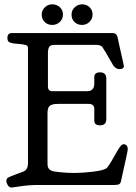

<svg xmlns="http://www.w3.org/2000/svg" viewBox="-20 -842 617 874"><path d="M305.7 -775.4Q305.7 -794.9 319.8 -808.6Q334 -822.3 353.5 -822.3Q374 -822.3 387.7 -809.1Q401.4 -795.9 401.4 -776.4Q401.4 -755.9 387.2 -742.2Q373 -728.5 353.5 -728.5Q333 -728.5 319.3 -741.7Q305.7 -754.9 305.7 -775.4ZM169.9 -775.4Q169.9 -794.9 184.1 -808.6Q198.2 -822.3 217.8 -822.3Q238.3 -822.3 252.4 -809.1Q266.6 -795.9 266.6 -776.4Q266.6 -755.9 252.4 -742.2Q238.3 -728.5 217.8 -728.5Q197.3 -728.5 183.6 -741.7Q169.9 -754.9 169.9 -775.4ZM435.5 -512.7Q463.9 -512.7 463.9 -484.4V-299.8Q463.9 -271.5 435.5 -271.5Q409.2 -271.5 409.2 -293V-346.7Q409.2 -369.1 382.8 -369.1H245.1Q234.4 -369.1 227.5 -368.2Q220.7 -367.2 212.4 -363.8Q204.1 -360.4 200.2 -351.6Q196.3 -342.8 196.3 -329.1V-99.6Q196.3 -88.9 197.8 -82.5Q199.2 -76.2 206.5 -69.8Q213.9 -63.5 227.5 -61.5Q271.5 -54.7 321.3 -54.7Q354.5 -54.7 403.3 -60.5Q452.1 -66.4 464.8 -76.2Q473.6 -83 500 -130.4Q526.4 -177.7 534.2 -182.6Q540 -185.5 543.9 -185.5Q550.8 -185.5 556.2 -179.7Q561.5 -173.8 561.5 -163.1V-162.1Q561.5 -153.3 531.2 -19.5Q529.3 -7.8 522.9 -3.9Q516.6 0 501 0H157.2Q112.3 0 73.7 5.9Q35.2 11.7 33.2 11.7Q21.5 11.7 15.1 0.5Q8.8 -10.7 8.8 -17.6Q8.8 -28.3 16.6 -33.2Q24.4 -38.1 55.7 -49.8Q73.2 -56.6 85 -60.5Q107.4 -68.4 107.4 -99.6V-621.1Q107.4 -631.8 102.5 -634.8Q97.7 -637.7 80.1 -640.6Q71.3 -641.6 58.6 -642.6Q45.9 -643.6 39.6 -644.5Q33.2 -645.5 26.4 -647.9Q19.5 -650.4 16.6 -655.3Q13.7 -660.2 13.7 -668.9Q13.7 -691.4 33.2 -691.4H493.2Q509.8 -691.4 514.6 -674.8Q518.6 -656.2 525.9 -623Q533.2 -589.8 538.6 -566.9Q543.9 -543.9 543.9 -542Q543.9 -527.3 523.4 -527.3Q507.8 -527.3 495.1 -544.9Q451.2 -622.1 445.3 -628.9Q436.5 -637.7 417 -637.7H228.5Q209 -637.7 203.6 -627.9Q198.2 -618.2 198.2 -599.6V-449.2Q198.2 -426.8 217.8 -426.8H371.1Q381.8 -426.8 388.7 -428.2Q395.5 -429.7 402.3 -437.5Q409.2 -445.3 409.2 -460V-491.2Q409.2 -512.7 435.5 -512.7Z"/></svg>

Font: Goudy Bookletter 1911
Style: Regular
Weight: 400
Version: Version 2010.07.03